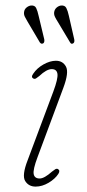

<svg xmlns="http://www.w3.org/2000/svg" viewBox="-20 -684 324 711"><path d="M127 -23Q144 -23 172.5 -48.5Q178.5 -53 184 -56.8Q189.5 -60.5 194.5 -58Q204 -52.5 196 -40Q184 -21.5 160 -7.2Q136 7 112 7Q86 7 73.2 -13.8Q60.5 -34.5 82.5 -91L177.5 -345Q195 -392 192.8 -410Q190.5 -428 171.5 -428Q152.5 -428 125.5 -402.5Q119.5 -398 114.2 -394.2Q109 -390.5 104 -393Q93.5 -398 103 -411Q117 -432 141.2 -445.5Q165.5 -459 187 -459Q212.5 -459 224.2 -437.5Q236 -416 214.5 -358.5L119 -102Q101.5 -55.5 104.8 -39.2Q108 -23 127 -23ZM235 -625.5 255 -538Q257 -527 251 -523.5Q244 -519 239.5 -527L193.5 -604Q188 -612.5 183.8 -621Q179.5 -629.5 180.5 -638.5Q182 -649 189.2 -655.5Q196.5 -662 205.5 -663.5Q220 -665 225.5 -654.5Q231 -644 235 -625.5ZM123 -625.5 144 -538Q145.5 -527 140 -523.5Q133 -519.5 127.5 -527L82 -604Q77 -612.5 72.5 -621Q68 -629.5 69 -638.5Q70 -649 77.5 -655.5Q85 -662 94 -663.5Q108.5 -665 113.8 -654.5Q119 -644 123 -625.5Z"/></svg>

Font: Fraunces 9pt S050 Thin
Style: Italic
Weight: 100
Italic angle: -16°
Version: Version 1.000; ttfautohint (v1.8.3)